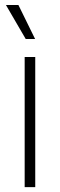

<svg xmlns="http://www.w3.org/2000/svg" viewBox="-20 -770 247 790"><path d="M81.5 0V-535.6H125V0ZM85.9 -609.4 4.4 -749.5H55.7L124.5 -609.4Z"/></svg>

Font: Inter 20pt ExtraLight
Style: Regular
Weight: 250
Version: Version 4.001;git-66647c0bb